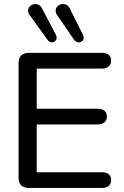

<svg xmlns="http://www.w3.org/2000/svg" viewBox="-20 -932 614 952"><path d="M72 -52V-618Q72 -670 124 -670H487Q507 -670 519 -660Q531 -650 531 -632Q531 -613 519 -602.5Q507 -592 487 -592H162V-393H466Q486 -393 498 -383Q510 -373 510 -354Q510 -336 498 -325.5Q486 -315 466 -315H162V-78H487Q507 -78 519 -68Q531 -58 531 -39Q531 -21 519 -10.5Q507 0 487 0H124Q72 0 72 -52ZM256 -879Q256 -893 267 -902.5Q278 -912 292 -912Q315 -912 326 -890L392 -758Q395 -752 395 -745Q395 -735 387.5 -728.5Q380 -722 370 -722Q357 -722 347 -735L264 -856Q256 -867 256 -879ZM119 -879Q119 -893 130 -902.5Q141 -912 155 -912Q177 -912 188 -891L257 -760Q261 -750 261 -746Q261 -736 254 -729Q247 -722 237 -722Q224 -722 216 -734L128 -856Q119 -868 119 -879Z"/></svg>

Font: SN Pro
Style: Regular
Weight: 400
Designer: Tobias Whetton
Foundry: Supernotes
Version: Version 1.003